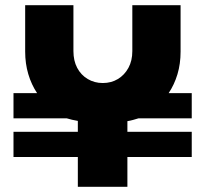

<svg xmlns="http://www.w3.org/2000/svg" viewBox="-20 -720 792 740"><path d="M280 0V-115H32V-212H280V-254Q268 -256 257.5 -258.5Q247 -261 237 -264H32V-361H123Q101 -394 89 -434.5Q77 -475 77 -521V-700H263V-523Q263 -486 277.5 -458.5Q292 -431 318 -415.5Q344 -400 376 -400Q409 -400 434.5 -415.5Q460 -431 475 -458.5Q490 -486 490 -523V-700H676V-521Q676 -474 664 -434Q652 -394 630 -361H719V-264H514Q504 -261 493.5 -258Q483 -255 471 -253V-212H719V-115H471V0Z"/></svg>

Font: MuseoModerno Thin ExtraBold
Style: Regular
Weight: 800
Version: Version 1.002